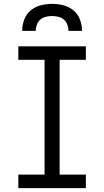

<svg xmlns="http://www.w3.org/2000/svg" viewBox="-20 -975 540 995"><path d="M75 0V-70H211V-665H75V-735H425V-665H289V-70H425V0ZM95 -815Q95 -845 105.5 -873.5Q116 -902 139 -921Q162 -940 191 -947.5Q220 -955 250 -955Q280 -955 309 -947.5Q338 -940 361 -921Q384 -902 394.5 -873.5Q405 -845 405 -815H335Q335 -831 329 -847Q323 -863 311 -873.5Q299 -884 282.5 -888Q266 -892 250 -892Q234 -892 217.5 -888Q201 -884 189 -873.5Q177 -863 171 -847Q165 -831 165 -815Z"/></svg>

Font: Iosevka
Style: Regular
Weight: 400
Monospace: yes
Designer: Belleve Invis
Foundry: Belleve Invis
Version: Version 33.2.3; ttfautohint (v1.8.4)